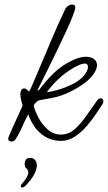

<svg xmlns="http://www.w3.org/2000/svg" viewBox="-20 -625 477 849"><path d="M32 1Q16 1 16 -13Q16 -15 24.5 -35Q33 -55 45 -81Q57 -107 67 -129.5Q77 -152 80 -158Q79 -163 74.5 -178.5Q70 -194 70 -208Q70 -219 74 -226.5Q78 -234 88 -234Q93 -234 99.5 -228Q106 -222 109 -220Q117 -235 123 -250Q129 -265 136 -280Q170 -359 201 -433.5Q232 -508 269 -586Q274 -595 282.5 -600Q291 -605 298 -605Q313 -605 313 -592Q313 -584 302.5 -556.5Q292 -529 274.5 -491Q257 -453 237 -411.5Q217 -370 198 -331.5Q179 -293 165 -265Q151 -237 146 -227L151 -225Q181 -266 217.5 -301.5Q254 -337 304 -360Q335 -374 360 -374Q382 -374 395.5 -364Q409 -354 409 -337Q409 -317 389 -291Q373 -271 347.5 -253Q322 -235 296 -222Q270 -209 249 -202Q227 -195 205.5 -191Q184 -187 161 -183Q150 -182 140.5 -173.5Q131 -165 129 -157Q135 -133 151 -103Q167 -73 192 -51.5Q217 -30 250 -30Q283 -30 309.5 -53Q336 -76 360.5 -111.5Q385 -147 412 -184Q417 -190 425 -190H427Q437 -190 437 -175Q437 -171 434 -166Q423 -149 405 -122Q387 -95 363.5 -67.5Q340 -40 311 -21Q282 -2 250 -2Q212 -2 182.5 -19Q153 -36 133.5 -63.5Q114 -91 105 -120Q90 -92 77.5 -63Q65 -34 48 -8Q46 -5 41.5 -2Q37 1 32 1ZM187 -217Q209 -220 238.5 -228.5Q268 -237 297 -251Q326 -265 345 -284Q355 -294 362 -306.5Q369 -319 369 -329Q369 -344 354 -344Q339 -344 305 -325Q269 -304 239.5 -276.5Q210 -249 187 -217ZM92 197Q85 204 78 204Q72 204 72 198Q72 194 76 189Q105 156 105 139Q105 126 97 120Q89 114 89 98Q89 90 94 81.5Q99 73 115 73Q127 73 135 82.5Q143 92 143 107Q143 123 130.5 147Q118 171 92 197Z"/></svg>

Font: Ms Madi
Style: Regular
Weight: 400
Designer: Robert E. Leuschke
Foundry: Robert E. Leuschke
Version: Version 1.010; ttfautohint (v1.8.3)